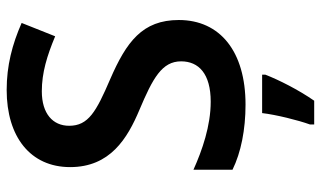

<svg xmlns="http://www.w3.org/2000/svg" viewBox="-218 -546 985 590"><g transform="rotate(-90 275.0 -251.5)"><path d="M508 -195C508 -307 441 -356 326 -406C226 -449 183 -473 183 -532C183 -582 220 -616 289 -616C346 -616 398 -600 458 -575L499 -678C433 -707 368 -724 293 -724C149 -724 56 -651 56 -529C56 -406 144 -353 232 -316C329 -275 381 -247 381 -188C381 -134 343 -97 257 -97C183 -97 108 -123 48 -150V-30C101 -4 171 10 248 10C411 10 508 -68 508 -195ZM340 71V61H222C217 104 200 172 187 208V221H260C294 172 324 112 340 71Z"/></g></svg>

Font: Noto Sans Arabic UI SmBd
Style: Regular
Weight: 600
Designer: Monotype Design Team, Nadine Chahine and Nizar Qandah
Foundry: Monotype Imaging Inc.
Version: Version 2.010